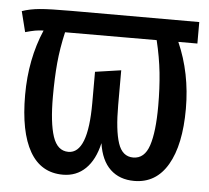

<svg xmlns="http://www.w3.org/2000/svg" viewBox="-45 -588 704 648"><g transform="rotate(5 307.5 -264.5)"><path d="M604.6 -540.5V-467.7H540Q585.1 -365.6 585.1 -244.6Q585.1 -122.6 545.6 -54.9Q506.2 12.8 432.3 12.8Q382.6 12.8 351.3 -16.7Q320 -46.2 311.3 -104.6Q298.5 -47.7 267.4 -17.4Q236.4 12.8 190.8 12.8Q116.4 12.8 78.5 -53.1Q40.5 -119 40.5 -244.6Q40.5 -365.6 83.6 -466.2Q67.2 -465.6 54.6 -463.3Q42.1 -461 22.1 -455.4L4.6 -525.1Q31.3 -534.4 64.6 -537.4Q97.9 -540.5 172.3 -540.5ZM466.7 -467.2 156.4 -466.7Q143.6 -411.3 139 -360.5Q134.4 -309.7 134.4 -246.7Q134.4 -158.5 149.7 -112.1Q165.1 -65.6 202.6 -65.6Q268.7 -65.6 268.7 -236.9V-342.6L356.4 -355.4V-237.4Q356.4 -152.3 370.8 -109Q385.1 -65.6 422.1 -65.6Q460.5 -65.6 475.9 -112.1Q491.3 -158.5 491.3 -246.7Q491.3 -306.2 485.9 -358.2Q480.5 -410.3 466.7 -467.2Z"/></g></svg>

Font: Fira Code Fixed Retina
Style: Regular
Weight: 450
Monospace: yes
Designer: Carrois Corporate, Edenspiekermann AG, Nikita Prokopov
Foundry: Carrois Corporate, Edenspiekermann AG, Nikita Prokopov
Version: Version 5.002